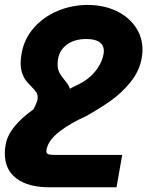

<svg xmlns="http://www.w3.org/2000/svg" viewBox="-38 -580 658 795"><path d="M-18 55Q-18 36 -14.5 18Q-1.5 -55 101 -127.5Q115 -155.5 117.5 -168.5Q118 -171.5 118 -176.5Q118 -189 111.8 -198.5Q105.5 -208 92 -221.5Q78 -235.5 69 -247.2Q60 -259 53.8 -277Q47.5 -295 47.5 -319.5Q47.5 -336 51.5 -359Q62 -419 102.2 -464.8Q142.5 -510.5 201.2 -535Q260 -559.5 325 -559.5Q389.5 -559.5 441.2 -535.8Q493 -512 522.5 -469.5Q552 -427 552 -374Q552 -358.5 549 -341Q539.5 -285.5 502 -239.5Q464.5 -193.5 419 -161.8Q373.5 -130 317.5 -98.5Q254 -70.5 207.8 -34.8Q161.5 1 154.5 40.5Q154 42.5 154 46Q154 55.5 162.2 58.5Q170.5 61.5 189.5 61.5H213.5H468L444.5 195.5H166Q79.5 195.5 30.8 159.5Q-18 123.5 -18 55ZM200.5 -314.5Q200.5 -293.5 207.8 -279.5Q215 -265.5 229 -249Q238 -238 243.2 -230Q248.5 -222 251.5 -212.5L272 -223.5Q325 -246.5 354.5 -282.2Q384 -318 391 -357.5Q391.5 -363.5 392 -369.5Q392 -392.5 374 -405.5Q356 -418.5 319.5 -418.5Q271.5 -418.5 240.2 -396.2Q209 -374 202.5 -336.5Q200.5 -326 200.5 -314.5Z"/></svg>

Font: JuliaMono Black
Style: Italic
Weight: 900
Italic angle: -9°
Monospace: yes
Designer: cormullion
Foundry: corm
Version: Version 0.057; ttfautohint (v1.8.4)